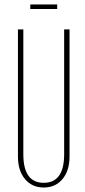

<svg xmlns="http://www.w3.org/2000/svg" viewBox="-20 -830 381 856"><path d="M84 -699V-142Q84 -15 175 -15Q266 -15 266 -142V-699H290V-132Q290 -69 258.5 -31.5Q227 6 175 6Q123 6 91.5 -31.5Q60 -69 60 -132V-699ZM235 -790H115V-810H235Z"/></svg>

Font: Moniqa Thin Paragraph
Style: Regular
Weight: 100
Designer: Rajesh Rajput
Foundry: Rajesh Rajput
Version: Version 1.000